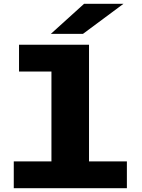

<svg xmlns="http://www.w3.org/2000/svg" viewBox="-20 -984 740 1004"><path d="M52 0V-140H249V-610H79.5V-750H445.5V-140H643.5V0ZM414 -807H246L419.5 -964H625.5Z"/></svg>

Font: Trispace SemiExpanded ExtraBold
Style: Regular
Weight: 800
Width: 6
Designer: Tyler Finck
Foundry: Etcetera Type Company
Version: Version 1.210; ttfautohint (v1.8.3)